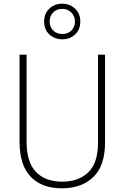

<svg xmlns="http://www.w3.org/2000/svg" viewBox="-20 -1010 674 1040"><path d="M549 -240Q549 -111 485 -50.5Q421 10 316 10Q205 10 145.5 -53.5Q86 -117 86 -241V-714H124V-243Q124 -132 174.5 -79Q225 -26 317 -26Q406 -26 458.5 -77Q511 -128 511 -237V-714H549ZM318 -797Q277 -797 248 -823Q219 -849 219 -894Q219 -937 247.5 -963.5Q276 -990 317 -990Q358 -990 386.5 -963Q415 -936 415 -894Q415 -850 387 -823.5Q359 -797 318 -797ZM318 -826Q348 -826 367 -845Q386 -864 386 -893Q386 -923 366 -942.5Q346 -962 317 -962Q287 -962 268 -942.5Q249 -923 249 -894Q249 -865 267.5 -845.5Q286 -826 318 -826Z"/></svg>

Font: Noto Sans Gujarati SemiCondensed ExtraLight
Style: Regular
Weight: 200
Width: 4
Designer: Jelle Bosma - Monotype Design Team, Universal Thirst
Foundry: Monotype Imaging Inc.
Version: Version 2.106; ttfautohint (v1.8.4.7-5d5b)